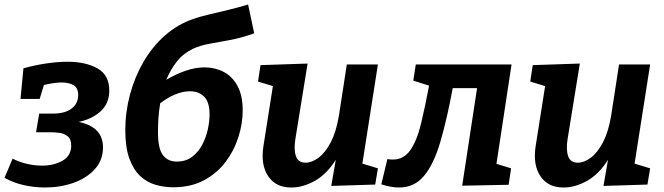

<svg xmlns="http://www.w3.org/2000/svg" viewBox="-28 -820 2948 852"><path d="M172 12Q124 12 77.5 1.5Q31 -9 -8 -31L28 -116Q57 -101 91.5 -93Q126 -85 159 -85Q211 -85 249.5 -107Q288 -129 288 -174Q288 -203 272 -215.5Q256 -228 235 -230.5Q214 -233 201 -233H132L146 -316H208Q261 -316 290 -338.5Q319 -361 319 -398Q319 -430 298.5 -442Q278 -454 246 -454Q229 -454 209 -451Q189 -448 167 -443L148 -381H63L76 -517Q127 -531 177.5 -538.5Q228 -546 272 -546Q352 -546 404.5 -516.5Q457 -487 457 -418Q457 -362 419.5 -327Q382 -292 321 -279Q429 -257 429 -166Q429 -109 392.5 -69Q356 -29 297.5 -8.5Q239 12 172 12Z M741 11Q700 11 662 0Q624 -11 594 -39Q564 -67 546 -116.5Q528 -166 528 -242Q528 -323 549 -401Q570 -479 609 -546Q648 -613 704 -662.5Q760 -712 830 -736Q858 -746 898.5 -755.5Q939 -765 984.5 -776Q1030 -787 1073 -800L1100 -672Q1040 -651 990.5 -642Q941 -633 900 -625.5Q859 -618 827 -603Q784 -582 756 -546Q728 -510 710 -466Q754 -492 797 -506.5Q840 -521 880 -521Q926 -521 964.5 -501Q1003 -481 1026 -438.5Q1049 -396 1049 -330Q1049 -272 1030 -212Q1011 -152 973 -101.5Q935 -51 877 -20Q819 11 741 11ZM673 -234Q673 -160 695 -131.5Q717 -103 756 -103Q797 -103 825 -124.5Q853 -146 870 -179Q887 -212 894.5 -247.5Q902 -283 902 -312Q902 -367 878 -391Q854 -415 815 -415Q783 -415 749.5 -401Q716 -387 683 -362Q677 -328 675 -295Q673 -262 673 -234Z M1266 12Q1197 13 1162.5 -37.5Q1128 -88 1141 -172L1183 -438L1117 -458L1128 -531L1337 -538L1283 -205Q1275 -157 1285 -127.5Q1295 -98 1328 -98Q1356 -98 1386 -120.5Q1416 -143 1440 -189Q1464 -235 1476 -307L1511 -534H1649L1580 -94L1649 -73L1637 -1L1442 5L1462 -111Q1422 -47 1369 -17.5Q1316 12 1266 12Z M1664 -2 1691 -114Q1705 -112 1715 -112Q1764 -112 1793 -154Q1822 -196 1840 -270Q1858 -344 1876 -440L1806 -462L1817 -534H2242L2175 -93L2240 -73L2229 0L2023 4L2089 -429H1981Q1955 -289 1926 -190.5Q1897 -92 1854 -40Q1811 12 1743 12Q1707 12 1664 -2Z M2474 12Q2405 13 2370.5 -37.5Q2336 -88 2349 -172L2391 -438L2325 -458L2336 -531L2545 -538L2491 -205Q2483 -157 2493 -127.5Q2503 -98 2536 -98Q2564 -98 2594 -120.5Q2624 -143 2648 -189Q2672 -235 2684 -307L2719 -534H2857L2788 -94L2857 -73L2845 -1L2650 5L2670 -111Q2630 -47 2577 -17.5Q2524 12 2474 12Z"/></svg>

Font: Bitter
Style: Bold Italic
Weight: 700
Italic angle: -9°
Designer: Sol Matas, and Bitter project Authors
Foundry: Sol Matas
Version: Version 2.001